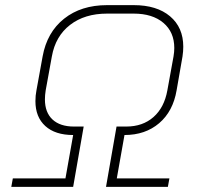

<svg xmlns="http://www.w3.org/2000/svg" viewBox="-20 -728 786 748"><path d="M30 -33H235L265 -202Q195 -202 156.5 -237Q118 -272 118 -334Q118 -356 122 -376L146 -508Q163 -602 229.5 -655Q296 -708 397 -708H501Q591 -708 642.5 -664.5Q694 -621 694 -546Q694 -528 691 -508L668 -376Q654 -294 600 -248Q546 -202 465 -202L435 -33H640L634 0H393L434 -235H472Q536 -235 578 -272Q620 -309 632 -376L656 -508Q659 -526 659 -541Q659 -603 616.5 -639Q574 -675 501 -675H397Q310 -675 253 -631Q196 -587 182 -508L158 -376Q155 -357 155 -341Q155 -290 184.5 -262.5Q214 -235 268 -235H306L265 0H24Z"/></svg>

Font: Bai Jamjuree ExtraLight
Style: Italic
Weight: 275
Italic angle: -10°
Version: Version 1.000; ttfautohint (v1.6)